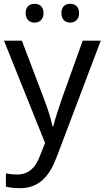

<svg xmlns="http://www.w3.org/2000/svg" viewBox="-20 -750 550 1010"><path d="M115 -681C115 -647 136 -631 162 -631C187 -631 209 -647 209 -681C209 -716 187 -730 162 -730C136 -730 115 -716 115 -681ZM303 -681C303 -647 324 -631 349 -631C374 -631 396 -647 396 -681C396 -716 374 -730 349 -730C324 -730 303 -716 303 -681ZM1 -536 217 2 189 73C167 131 131 168 70 168C47 168 25 165 11 162V232C28 236 52 240 84 240C188 240 241 175 279 74L510 -536H415L306 -232C287 -177 268 -118 260 -85H256C248 -129 231 -177 211 -231L95 -536Z"/></svg>

Font: Noto Sans Kayah Li
Style: Regular
Weight: 400
Designer: Monotype Design Team, Sérgio Martins
Foundry: Monotype Imaging Inc.
Version: Version 2.002